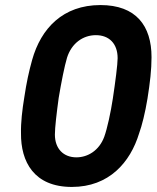

<svg xmlns="http://www.w3.org/2000/svg" viewBox="-20 -728 619 759"><path d="M264 11C411 11 495 -86 530 -201C541 -231 554 -283 563 -338C573 -401 579 -452 579 -502C579 -626 518 -708 377 -708C229 -708 142 -616 107 -491C94 -444 85 -403 76 -343C68 -295 62 -243 63 -201C62 -89 114 11 264 11ZM282 -106C231 -106 197 -140 197 -196C197 -224 204 -282 212 -341C222 -401 235 -467 245 -500C263 -557 308 -589 359 -589C411 -589 445 -556 445 -498C445 -474 436 -404 426 -338C418 -285 404 -220 392 -187C372 -133 327 -106 282 -106Z"/></svg>

Font: Arthouse Owned
Style: Bold Italic
Weight: 700
Italic angle: -10°
Designer: Jeremy Tribby
Foundry: Tribby Type
Version: Version 1.000;PS 001.000;hotconv 1.0.88;makeotf.lib2.5.64775